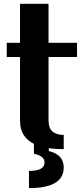

<svg xmlns="http://www.w3.org/2000/svg" viewBox="-20 -757 421 987"><path d="M307.6 9.8Q265.1 9.8 231 4.4V19.5Q307.6 37.6 307.6 104Q307.6 210 128.9 210V121.6Q209 121.6 209 78.6Q209 44.4 154.3 33.2V-17.6Q83 -53.2 83 -134.8V-463.9H14.6V-537.1H83V-737.3H229.5V-537.1H376V-463.9H229.5V-136.7Q229.5 -63.5 307.6 -63.5Z"/></svg>

Font: Klaudia
Style: Bold
Weight: 700
Designer: Wojciech Kalinowski "wmk69" (wmk69@o2.pl)
Foundry: Wojciech Kalinowski "wmk69" (wmk69@o2.pl)
Version: Version 3.1.0; 2021-05-10